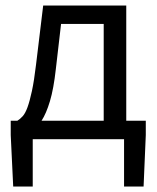

<svg xmlns="http://www.w3.org/2000/svg" viewBox="-20 -506 572 698"><path d="M99 0V172H28L19 -15V-67H43Q53 -73 62.5 -83.5Q72 -94 80 -116Q88 -138 96 -175Q104 -212 111 -271L137 -486H439V-67H510V-15L502 172H431V0ZM183 -255Q175 -183 161.5 -138Q148 -93 131 -67H357V-419H202Z"/></svg>

Font: Pinyin1712
Style: Regular
Weight: 400
Version: Version 1